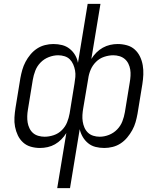

<svg xmlns="http://www.w3.org/2000/svg" viewBox="-20 -755 840 990"><path d="M275 215 322 -69Q311 -51 296 -36Q281 -21 263.5 -11Q246 -1 226 3.5Q206 8 186 8Q162 8 139 1.5Q116 -5 99 -20.5Q82 -36 72 -57Q62 -78 57.5 -101.5Q53 -125 54.5 -149.5Q56 -174 60 -199L85 -352Q89 -374 95 -395Q101 -416 111.5 -436Q122 -456 137 -474Q152 -492 171 -504.5Q190 -517 212 -522.5Q234 -528 255 -528Q279 -528 300.5 -522.5Q322 -517 339 -503.5Q356 -490 367 -471.5Q378 -453 382 -431L432 -735H498L451 -451Q462 -469 477 -484Q492 -499 510 -509Q528 -519 547.5 -523.5Q567 -528 587 -528Q611 -528 634.5 -521.5Q658 -515 675 -499.5Q692 -484 702 -463Q712 -442 716 -418.5Q720 -395 719 -370.5Q718 -346 714 -321L689 -168Q685 -146 679 -125Q673 -104 662 -84Q651 -64 636 -46Q621 -28 602 -15.5Q583 -3 561 2.5Q539 8 518 8Q494 8 472.5 2.5Q451 -3 434.5 -16.5Q418 -30 407 -48.5Q396 -67 391 -89L341 215ZM210 -50Q233 -50 257 -58Q281 -66 299 -84Q317 -102 326 -124.5Q335 -147 339 -170L364 -324Q367 -341 368.5 -358Q370 -375 367 -391.5Q364 -408 357.5 -423Q351 -438 340 -449Q329 -460 313 -465Q297 -470 280 -470Q256 -470 231.5 -460.5Q207 -451 189 -432.5Q171 -414 162 -390.5Q153 -367 149 -343L124 -190Q121 -173 120.5 -156Q120 -139 122.5 -123.5Q125 -108 132 -93.5Q139 -79 150.5 -69Q162 -59 178 -54.5Q194 -50 210 -50ZM494 -50Q518 -50 542 -59.5Q566 -69 584 -87.5Q602 -106 611 -129.5Q620 -153 624 -177L649 -330Q652 -347 653 -364Q654 -381 651.5 -396.5Q649 -412 642 -426.5Q635 -441 623 -451Q611 -461 595.5 -465.5Q580 -470 564 -470Q541 -470 517 -462Q493 -454 475 -436Q457 -418 447.5 -395.5Q438 -373 435 -350L409 -196Q406 -179 405 -162Q404 -145 406.5 -128.5Q409 -112 415.5 -97Q422 -82 433.5 -71Q445 -60 461 -55Q477 -50 494 -50Z"/></svg>

Font: Iosevka Aile Light Oblique
Style: Regular
Weight: 300
Italic angle: -9°
Designer: Belleve Invis
Foundry: Belleve Invis
Version: Version 31.1.0; ttfautohint (v1.8.4)